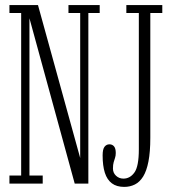

<svg xmlns="http://www.w3.org/2000/svg" viewBox="-20 -720 678 753"><path d="M17 0V-31.5H63V-669H17V-700H129L296.5 -93H294.5V-669H248.5V-700H371V-669H326.5V0H273L93 -657.5H95.5V-31.5H147.5V0ZM467 13Q437.5 13 418.8 -1Q400 -15 391.2 -42.5Q382.5 -70 382.5 -110.5Q382.5 -135 390 -144.5Q397.5 -154 409 -154Q420.5 -154 427.2 -146Q434 -138 434 -120Q434 -109 431.2 -101Q428.5 -93 425.8 -83.8Q423 -74.5 423 -59Q423 -42 435 -30.8Q447 -19.5 464 -19.5Q490 -19.5 507.2 -43.5Q524.5 -67.5 524.5 -134.5V-669H475.5V-700H616.5V-669H569.5V-180Q569.5 -124 562.2 -86.8Q555 -49.5 541.5 -27.8Q528 -6 509 3.5Q490 13 467 13Z"/></svg>

Font: Imbue Thin 10pt ExtraLight
Style: Regular
Weight: 250
Version: Version 1.102